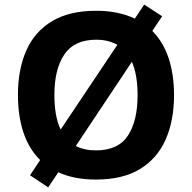

<svg xmlns="http://www.w3.org/2000/svg" viewBox="-20 -772 836 836"><path d="M737.8 -357.9Q737.8 -247.6 701.4 -164.8Q665 -82 589.8 -36.1Q514.6 9.8 397.9 9.8Q301.8 9.8 233.9 -22L189.9 43.9L110.8 -8.8L154.8 -75.2Q105.5 -124 81.8 -196Q58.1 -268.1 58.1 -358.9Q58.1 -469.7 94.5 -552Q130.9 -634.3 206.5 -679.7Q282.2 -725.1 398.9 -725.1Q448.2 -725.1 490.5 -716.3Q532.7 -707.5 566.9 -690.9L607.9 -752L686 -701.2L643.1 -637.2Q690.9 -589.4 714.4 -518.1Q737.8 -446.8 737.8 -357.9ZM216.8 -357.9Q216.8 -313 223.4 -275.1Q230 -237.3 244.1 -208L491.2 -577.1Q472.2 -587.4 449.2 -593.3Q426.3 -599.1 398.9 -599.1Q303.2 -599.1 260 -534.7Q216.8 -470.2 216.8 -357.9ZM579.1 -357.9Q579.1 -445.8 554.2 -502.9L310.1 -136.2Q347.2 -117.2 397.9 -117.2Q494.6 -117.2 536.9 -181.4Q579.1 -245.6 579.1 -357.9Z"/></svg>

Font: Open Sans
Style: Bold
Weight: 700
Designer: Monotype Design Team
Foundry: Monotype Imaging Inc.
Version: Version 3.000; ttfautohint (v1.8.4)